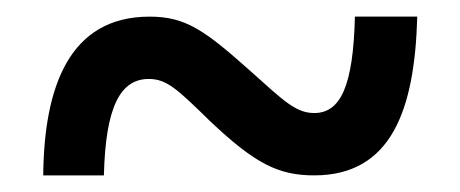

<svg xmlns="http://www.w3.org/2000/svg" viewBox="-20 -472 554 231"><path d="M32 -261H105C107 -344 125 -377 159 -377C181 -377 194 -364 233 -326C287 -275 315 -261 358 -261C451 -261 479 -340 482 -452H407C405 -369 390 -336 358 -336C336 -336 321 -351 283 -385C227 -435 204 -452 160 -452C63 -452 33 -367 32 -261Z"/></svg>

Font: Noto Serif Armenian SemiCondensed
Style: Bold
Weight: 700
Width: 4
Designer: Monotype Design Team
Foundry: Monotype Imaging Inc.
Version: Version 2.008